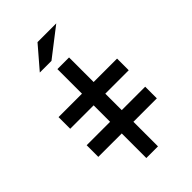

<svg xmlns="http://www.w3.org/2000/svg" viewBox="-280 -1060 1160 1160"><g transform="rotate(-45 300.0 -480.0)"><path d="M549.8 -549.8Q483.4 -549.8 349.6 -549.8Q349.6 -620.1 349.6 -759.8Q316.4 -759.8 250 -759.8Q250 -690.4 250 -549.8Q183.6 -549.8 49.8 -549.8Q49.8 -516.6 49.8 -450.2Q116.2 -450.2 250 -450.2Q250 -403.3 250 -309.6Q183.6 -309.6 49.8 -309.6Q49.8 -276.4 49.8 -210Q116.2 -210 250 -210Q250 -139.6 250 0Q283.2 0 349.6 0Q349.6 -70.3 349.6 -210Q417 -210 549.8 -210Q549.8 -243.2 549.8 -309.6Q483.4 -309.6 349.6 -309.6Q349.6 -356.4 349.6 -450.2Q417 -450.2 549.8 -450.2Q549.8 -483.4 549.8 -549.8ZM160.2 -820.3Q193.4 -820.3 259.8 -820.3Q320.3 -866.2 440.4 -960Q386.7 -960 280.3 -960Q240.2 -913.1 160.2 -820.3Z"/></g></svg>

Font: Alibu-Mazigh Belqasem 1
Style: Bold
Weight: 400
Designer: Mazigh Mubarik Belqasem
Version: Version 1.0